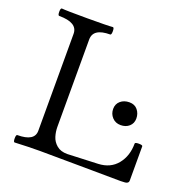

<svg xmlns="http://www.w3.org/2000/svg" viewBox="-120 -784 897 904"><g transform="rotate(20 328.0 -331.5)"><path d="M33.2 0ZM428.2 -304.2Q428.2 -329.1 445.8 -344.2Q463.4 -359.4 490.2 -359.4Q517.1 -359.4 531.7 -341.3Q546.4 -323.2 546.4 -298.6Q546.4 -273.9 529.5 -259Q512.7 -244.1 486.8 -244.1Q460.9 -244.1 444.6 -261.7Q428.2 -279.3 428.2 -304.2ZM132.3 -86.4V-572.3Q132.3 -628.4 40 -628.4Q33.2 -628.4 33.2 -647Q33.2 -665.5 40 -665.5Q62 -663.1 167.7 -663.1Q273.4 -663.1 295.4 -665.5Q301.8 -665.5 301.8 -647Q301.8 -628.4 295.4 -628.4Q210.4 -628.4 210.4 -572.3V-135.3Q210.4 -110.4 217.5 -87.2Q224.6 -64 244.4 -47.1Q264.2 -30.3 297.4 -30.3L450.2 -36.6Q511.2 -39.1 545.2 -81.1Q579.1 -123 579.1 -185.1Q579.1 -191.4 598.1 -191.4Q617.2 -191.4 617.2 -185.1V-13.2Q617.2 0.5 599.6 2.4Q592.8 3.4 577.6 3.4Q507.8 2.9 366.7 1.5Q225.6 0 170.9 0Q116.2 0 46.4 3.4Q40 3.4 40 -15.1Q40 -33.7 46.4 -33.7Q132.3 -33.7 132.3 -86.4Z"/></g></svg>

Font: Junicode
Style: Regular
Weight: 400
Designer: Peter S. Baker
Foundry: Briery Creek Software
Version: Version 0.7.2